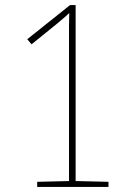

<svg xmlns="http://www.w3.org/2000/svg" viewBox="-20 -734 540 754"><path d="M406 0V-20L279 -23H277V-714H255L87 -580L104 -560L204 -641Q219 -654 230 -663Q241 -672 252 -683Q251 -657 251 -629.5Q251 -602 251 -565V-23L126 -20V0Z"/></svg>

Font: Noto Sans Mono UI Condensed Thin
Style: Regular
Weight: 250
Width: 3
Designer: Monotype Design team
Foundry: Monotype Imaging Inc.
Version: 1.000